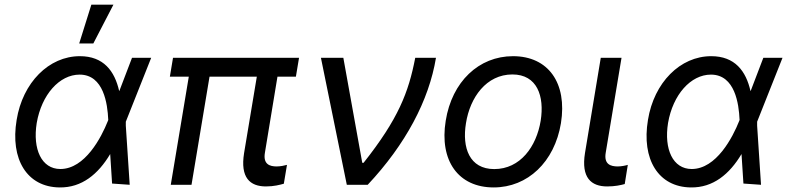

<svg xmlns="http://www.w3.org/2000/svg" viewBox="-20 -794 3393 825"><path d="M235.8 11.4C331.7 12.8 402 -45.8 453.5 -132.1L461.6 -5.3L537.3 0L520.6 -253.9V-271L629.6 -545.5H547.2L494.3 -407L492.2 -402.3C472.7 -489.3 424.7 -552.6 323.2 -552.6C190 -552.6 77.4 -439.3 51.5 -278.8C23.1 -109.4 96.2 9.9 235.8 11.4ZM137.8 -265.6C158.7 -387.1 235.1 -473.4 322.1 -473.4C426.1 -473.4 442.1 -345.9 445 -280.9L445.3 -278.8L443.5 -274.1C415.5 -203.5 345.2 -67.8 239.3 -67.8C158.7 -67.8 119.7 -152.7 137.8 -265.6ZM320.3 -607.2H381L467.3 -773.8H372.5Z M1264.9 -545.5H723.4L709.9 -464.5H791.2L713.8 0H802.9L880.3 -464.5H1083.5L1028.8 -136.4C1011.7 -30.5 1054 7.1 1122.9 7.1C1157.3 7.1 1183.2 0 1199.6 -4.6L1213.1 -85.6C1202.8 -82.7 1184.7 -78.8 1169 -78.8C1139.9 -78.8 1109.7 -87.4 1118.3 -137.8L1172.2 -464.5H1251.4Z M1470.2 0H1560C1723 -173.7 1823.2 -362.9 1853.3 -545.5H1764.2C1735.4 -396.7 1691.8 -283.4 1542.3 -94.5H1536.6L1455.3 -545.5H1359Z M2101.2 11.4C2247.5 11.4 2362.9 -98.4 2390.3 -264.6C2418 -437.5 2335.9 -552.6 2184.3 -552.6C2037.3 -552.6 1921.9 -442.8 1895.2 -275.2C1867.2 -103.7 1949.2 11.4 2101.2 11.4ZM1982.2 -264.6C1999.6 -375.4 2069.6 -474.1 2181.8 -474.1C2288 -474.1 2320 -381 2303.3 -275.6C2285.2 -164.1 2215.6 -67.5 2103.7 -67.5C1997.2 -67.5 1964.8 -159.1 1982.2 -264.6Z M2561.4 -545.5 2493.6 -136.4C2476.6 -30.5 2519.9 7.1 2589.1 7.1C2622.9 7.1 2647.7 1.4 2664.4 -3.2L2677.6 -85.6C2668.7 -82.7 2649.1 -78.8 2634.9 -78.8C2604.4 -78.8 2574.2 -87.4 2582.7 -137.8L2650.6 -545.5Z M2948.5 11.4C3044.4 12.8 3114.7 -45.8 3166.2 -132.1L3174.4 -5.3L3250 0L3233.3 -253.9V-271L3342.3 -545.5H3259.9L3207 -407L3204.9 -402.3C3185.4 -489.3 3137.4 -552.6 3035.9 -552.6C2902.7 -552.6 2790.1 -439.3 2764.2 -278.8C2735.8 -109.4 2808.9 9.9 2948.5 11.4ZM2850.5 -265.6C2871.4 -387.1 2947.8 -473.4 3034.8 -473.4C3138.8 -473.4 3154.8 -345.9 3157.7 -280.9L3158 -278.8L3156.2 -274.1C3128.2 -203.5 3057.9 -67.8 2952.1 -67.8C2871.4 -67.8 2832.4 -152.7 2850.5 -265.6Z"/></svg>

Font: Margiela Sans Text
Style: Italic
Weight: 400
Italic angle: -9.39999°
Designer: Stefan Endress, Andreas Faust
Version: Version 1.100;FEAKit 1.0